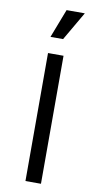

<svg xmlns="http://www.w3.org/2000/svg" viewBox="-98 -933 493 975"><g transform="rotate(10 148.0 -445.5)"><path d="M163 -891H257L171 -743H106ZM188 -660V0H108V-660Z"/></g></svg>

Font: Work Sans
Style: Regular
Weight: 400
Designer: Wei Huang
Foundry: Wei Huang
Version: Version 1.032;PS 001.032;hotconv 1.0.70;makeotf.lib2.5.58329